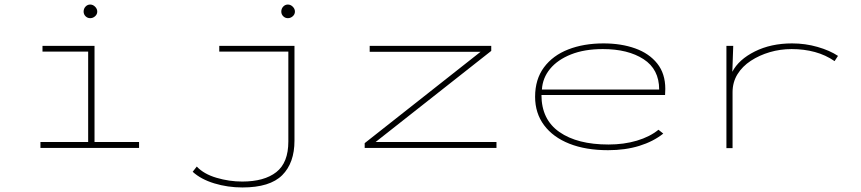

<svg xmlns="http://www.w3.org/2000/svg" viewBox="-20 -651 3790 845"><path d="M158 0V-26H368V-424H167V-449H396V-26H592V0ZM377 -571Q365 -571 356.5 -579.5Q348 -588 348 -600Q348 -613 356.5 -622Q365 -631 377 -631Q389 -631 398.5 -621.5Q408 -612 408 -600Q408 -588 398.5 -579.5Q389 -571 377 -571Z M1047 174Q982 174 923 156Q864 138 828 105L846 82Q877 115 933 131.5Q989 148 1046 148Q1143 148 1196 106.5Q1249 65 1249 -28V-424H945V-449H1276V-32Q1276 66 1222 120Q1168 174 1047 174ZM1247 -571Q1235 -571 1226.5 -579.5Q1218 -588 1218 -600Q1218 -613 1226.5 -622Q1235 -631 1247 -631Q1259 -631 1268.5 -621.5Q1278 -612 1278 -600Q1278 -588 1268.5 -579.5Q1259 -571 1247 -571Z M1585 0V-21L2095 -423H1607V-449H2142V-427L1633 -26H2165V0Z M2656 10Q2558 10 2486 -18.5Q2414 -47 2374.5 -100Q2335 -153 2335 -225Q2335 -302 2374 -354.5Q2413 -407 2481 -433.5Q2549 -460 2636 -460Q2714 -460 2775.5 -438Q2837 -416 2872.5 -371.5Q2908 -327 2908 -260Q2908 -251 2907.5 -246Q2907 -241 2907 -233H2363Q2363 -125 2442 -70Q2521 -15 2658 -15Q2726 -15 2783 -32Q2840 -49 2878 -80L2899 -63Q2855 -28 2793.5 -9Q2732 10 2656 10ZM2365 -257H2881Q2881 -346 2812.5 -390.5Q2744 -435 2633 -435Q2552 -435 2493 -411.5Q2434 -388 2401 -348Q2368 -308 2365 -257Z M3177 1V-449H3207L3203 -335Q3231 -389 3302 -424.5Q3373 -460 3466 -460Q3524 -460 3578 -444.5Q3632 -429 3668 -405L3653 -382Q3614 -409 3566.5 -422Q3519 -435 3464 -435Q3414 -435 3368 -421.5Q3322 -408 3284.5 -383.5Q3247 -359 3225.5 -324Q3204 -289 3204 -245V1Z"/></svg>

Font: Inconsolata ExtraExpanded ExtraLight
Style: Regular
Weight: 200
Width: 8
Monospace: yes
Designer: Raph Levien, Cyreal, Brenton Simpson
Foundry: Raph Levien, Cyreal, Google
Version: Version 3.100; ttfautohint (v1.8.4.7-5d5b)